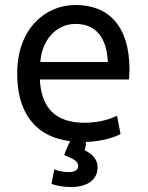

<svg xmlns="http://www.w3.org/2000/svg" viewBox="-20 -555 593 771"><path d="M142 -306C147 -388 201 -459 284 -459C365 -459 409 -403 413 -306ZM140 -236H498C498 -248 500 -261 500 -275C500 -451 416 -535 283 -535C165 -535 49 -443 49 -259C49 -114 112 -7 262 12C252 30 243 52 238 68C274 83 292 90 294 110C294 127 283 135 260 136C234 136 213 132 198 125L187 183C204 191 237 196 265 196C344.2 196 372 155.8 372 117.7C372 84.1 350.3 63.6 320 48C324 37 325 25 325 15C392 13 443 -5 464 -17L450 -90C428 -80 388 -63 321 -62C201.5 -62 146.1 -121.9 140 -236Z"/></svg>

Font: Repo
Style: Regular
Weight: 400
Designer: Stefan Peev
Foundry: Context Ltd
Version: Version 0.000